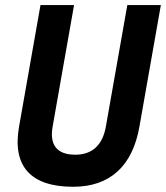

<svg xmlns="http://www.w3.org/2000/svg" viewBox="-20 -713 643 743"><path d="M263.2 9.8C404.8 9.8 492.7 -69.8 519.5 -222.7L602.5 -693.4H472.7L389.6 -222.7C377 -151.4 336.4 -114.3 271.5 -114.3C201.2 -114.3 170.9 -151.4 183.6 -222.7L266.6 -693.4H136.7L53.7 -222.7C26.9 -69.8 98.6 9.8 263.2 9.8Z"/></svg>

Font: Cascadia Code NF
Style: Bold Italic
Weight: 700
Italic angle: -10°
Monospace: yes
Designer: Aaron Bell
Foundry: Saja Typeworks
Version: Version 2404.023